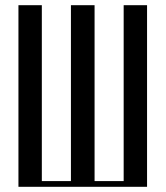

<svg xmlns="http://www.w3.org/2000/svg" viewBox="-20 -719 638 739"><path d="M51 -699H141V-22H253V-699H344V-22H456V-699H546V0H51Z"/></svg>

Font: Moniqa SemBd Heading
Style: Regular
Weight: 600
Designer: Rajesh Rajput
Foundry: Rajesh Rajput
Version: Version 1.000